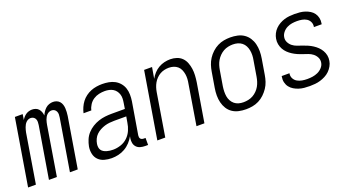

<svg xmlns="http://www.w3.org/2000/svg" viewBox="-42 -965 2584 1410"><g transform="rotate(-20 1250.0 -260.0)"><path d="M0 0 86 -520H147L140 -476Q146 -487 155 -497Q164 -507 174.5 -514Q185 -521 197.5 -524.5Q210 -528 222 -528Q237 -528 250.5 -523Q264 -518 273 -507.5Q282 -497 287 -483.5Q292 -470 293 -456Q299 -470 308 -483.5Q317 -497 329 -507.5Q341 -518 356 -523Q371 -528 386 -528Q401 -528 414.5 -522.5Q428 -517 437 -506.5Q446 -496 450.5 -482.5Q455 -469 456 -454Q457 -439 456 -424Q455 -409 453 -394L388 0H327L394 -404Q396 -416 396 -428Q396 -440 391 -450.5Q386 -461 376.5 -467Q367 -473 355 -473Q345 -473 335.5 -469Q326 -465 318.5 -457.5Q311 -450 306 -441Q301 -432 297.5 -422.5Q294 -413 292 -403.5Q290 -394 288 -384L225 0H163L230 -404Q232 -416 232 -428Q232 -440 227.5 -450.5Q223 -461 213 -467Q203 -473 191 -473Q181 -473 172 -469Q163 -465 155.5 -457.5Q148 -450 143 -441Q138 -432 134.5 -422.5Q131 -413 128.5 -403.5Q126 -394 124 -384L61 0Z M652 8Q623 8 595.5 0.5Q568 -7 549 -26Q530 -45 524 -73Q518 -101 523 -130Q528 -156 538.5 -181Q549 -206 567.5 -226.5Q586 -247 609.5 -261.5Q633 -276 658.5 -284.5Q684 -293 710 -296Q736 -299 761 -299H865L872 -343Q875 -360 875.5 -377Q876 -394 871 -409.5Q866 -425 856.5 -437.5Q847 -450 833.5 -458Q820 -466 803.5 -469.5Q787 -473 770 -473Q748 -473 725 -468Q702 -463 682 -450Q662 -437 648.5 -416.5Q635 -396 630 -373H569Q574 -395 583.5 -416.5Q593 -438 607 -456.5Q621 -475 640.5 -489.5Q660 -504 681.5 -512.5Q703 -521 725.5 -524.5Q748 -528 770 -528Q796 -528 821 -523.5Q846 -519 867.5 -507.5Q889 -496 905 -477Q921 -458 928.5 -435Q936 -412 936.5 -386Q937 -360 933 -334L891 -83Q890 -76 891 -69Q892 -62 896 -57Q900 -52 906.5 -49.5Q913 -47 921 -47H935V8H912Q893 8 875 3Q857 -2 845 -15Q833 -28 829.5 -46Q826 -64 829 -83L832 -98Q819 -74 799.5 -53Q780 -32 755.5 -18Q731 -4 704.5 2Q678 8 652 8ZM683 -47Q712 -47 742.5 -57Q773 -67 796 -89Q819 -111 831.5 -140Q844 -169 848 -198L856 -244H762Q743 -244 724 -242Q705 -240 687 -234.5Q669 -229 651 -219.5Q633 -210 619 -196.5Q605 -183 596.5 -165Q588 -147 585 -128Q583 -115 584.5 -102.5Q586 -90 592.5 -80Q599 -70 610 -63.5Q621 -57 633 -53.5Q645 -50 657.5 -48.5Q670 -47 683 -47Z M1010 0 1096 -520H1158L1143 -433Q1155 -455 1172 -473.5Q1189 -492 1210.5 -504.5Q1232 -517 1255.5 -522.5Q1279 -528 1302 -528Q1328 -528 1352 -520Q1376 -512 1393 -495Q1410 -478 1419 -454.5Q1428 -431 1431.5 -406Q1435 -381 1433.5 -355Q1432 -329 1428 -302L1378 0H1316L1367 -311Q1371 -331 1372 -350Q1373 -369 1370 -387Q1367 -405 1359.5 -422Q1352 -439 1338.5 -450.5Q1325 -462 1307.5 -467.5Q1290 -473 1271 -473Q1253 -473 1235.5 -469Q1218 -465 1202 -456Q1186 -447 1172.5 -433Q1159 -419 1150 -403Q1141 -387 1135.5 -370Q1130 -353 1127 -335L1072 0Z M1702 8Q1673 8 1645.5 2Q1618 -4 1596 -19Q1574 -34 1560 -56.5Q1546 -79 1539.5 -105.5Q1533 -132 1533 -160.5Q1533 -189 1538 -218L1558 -338Q1562 -363 1570 -387.5Q1578 -412 1592.5 -434.5Q1607 -457 1627.5 -476Q1648 -495 1672 -507Q1696 -519 1721 -523.5Q1746 -528 1771 -528Q1800 -528 1827.5 -522Q1855 -516 1877 -501Q1899 -486 1913.5 -463.5Q1928 -441 1934.5 -414.5Q1941 -388 1941 -359.5Q1941 -331 1936 -302L1916 -182Q1912 -157 1904 -132.5Q1896 -108 1881 -85.5Q1866 -63 1846 -44Q1826 -25 1802 -13Q1778 -1 1752.5 3.5Q1727 8 1702 8ZM1702 -47Q1720 -47 1739.5 -51Q1759 -55 1776 -64.5Q1793 -74 1807.5 -88.5Q1822 -103 1831.5 -120Q1841 -137 1846.5 -155Q1852 -173 1855 -191L1875 -311Q1879 -331 1879.5 -350.5Q1880 -370 1876.5 -388.5Q1873 -407 1864.5 -423.5Q1856 -440 1841.5 -451.5Q1827 -463 1809 -468Q1791 -473 1771 -473Q1753 -473 1734 -469Q1715 -465 1698 -455.5Q1681 -446 1666.5 -431.5Q1652 -417 1642 -400Q1632 -383 1626.5 -365Q1621 -347 1618 -329L1598 -209Q1595 -189 1594.5 -169.5Q1594 -150 1597 -131.5Q1600 -113 1609 -96.5Q1618 -80 1632 -68.5Q1646 -57 1664 -52Q1682 -47 1702 -47Z M2200 8Q2178 8 2156.5 6Q2135 4 2115 -2.5Q2095 -9 2077.5 -19.5Q2060 -30 2047.5 -46Q2035 -62 2030 -83Q2025 -104 2029 -126L2030 -132H2091L2090 -129Q2087 -108 2096.5 -90.5Q2106 -73 2123 -63.5Q2140 -54 2159.5 -50.5Q2179 -47 2200 -47Q2221 -47 2241.5 -50Q2262 -53 2282 -62Q2302 -71 2317.5 -88Q2333 -105 2336 -125Q2340 -147 2330.5 -166Q2321 -185 2305 -197.5Q2289 -210 2269.5 -217Q2250 -224 2230 -230.5Q2210 -237 2191 -245.5Q2172 -254 2155 -265Q2138 -276 2123.5 -290Q2109 -304 2099 -322Q2089 -340 2085 -361Q2081 -382 2085 -404Q2088 -423 2097.5 -442Q2107 -461 2122 -476Q2137 -491 2155.5 -501.5Q2174 -512 2193.5 -518Q2213 -524 2233 -526Q2253 -528 2273 -528Q2294 -528 2315 -526Q2336 -524 2355.5 -517.5Q2375 -511 2392 -500.5Q2409 -490 2420.5 -474Q2432 -458 2436.5 -437.5Q2441 -417 2437 -395L2436 -389H2375L2376 -393Q2379 -413 2370.5 -430Q2362 -447 2346.5 -456.5Q2331 -466 2312 -469.5Q2293 -473 2273 -473Q2253 -473 2233.5 -470Q2214 -467 2195 -457.5Q2176 -448 2162 -431Q2148 -414 2145 -395Q2141 -373 2150.5 -354Q2160 -335 2176 -322.5Q2192 -310 2212 -303Q2232 -296 2251.5 -289.5Q2271 -283 2290 -274.5Q2309 -266 2326 -255Q2343 -244 2357.5 -230Q2372 -216 2382.5 -198Q2393 -180 2397 -159.5Q2401 -139 2397 -117Q2394 -97 2383 -77.5Q2372 -58 2356.5 -43Q2341 -28 2321.5 -18Q2302 -8 2282 -2Q2262 4 2241 6Q2220 8 2200 8Z"/></g></svg>

Font: Iosevka SS18 Light
Style: Italic
Weight: 300
Italic angle: -9°
Monospace: yes
Designer: Belleve Invis
Foundry: Belleve Invis
Version: Version 25.1.1; ttfautohint (v1.8.4)